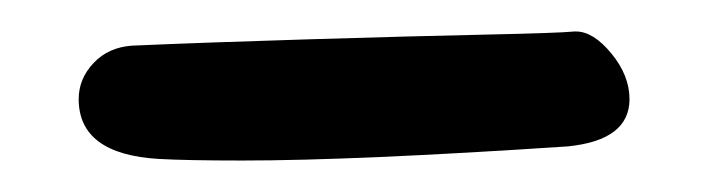

<svg xmlns="http://www.w3.org/2000/svg" viewBox="-20 -489 450 122"><path d="M64 -460Q110 -462 175.5 -464Q241 -466 288 -467Q335 -468 345 -469H346Q357 -469 368.5 -455Q380 -441 380 -426Q380 -400 341 -396Q206 -387 134 -387Q99 -387 81 -388Q30 -391 30 -426Q30 -439 39.5 -449Q49 -459 64 -460Z"/></svg>

Font: KleponIjo
Style: Ijo
Weight: 400
Designer: Aprian Dwi Nur Sembada & Aurellia CItra
Version: Version 001.000